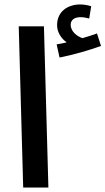

<svg xmlns="http://www.w3.org/2000/svg" viewBox="-20 -841 473 861"><path d="M247 -583C309 -595 384 -617 433 -635L415 -691C396 -684 374 -677 350 -670C327 -677 297 -699 297 -730C297 -751 313 -764 341 -764C355 -764 368 -761 380 -758L389 -813C374 -818 356 -821 339 -821C287 -821 236 -792 236 -728C236 -696 255 -668 279 -651C267 -648 253 -645 234 -642ZM84 0H197L177 -723H64Z"/></svg>

Font: Noto Sans Arabic UI Cn SmBd
Style: Regular
Weight: 600
Width: 3
Designer: Monotype Design Team, Nadine Chahine and Nizar Qandah
Foundry: Monotype Imaging Inc.
Version: Version 2.010